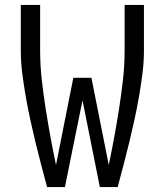

<svg xmlns="http://www.w3.org/2000/svg" viewBox="-20 -755 665 775"><path d="M170 0Q158 -45 146 -90.5Q134 -136 123 -181.5Q112 -227 102 -273Q92 -319 84 -365Q76 -411 70 -457.5Q64 -504 64 -551V-735H142V-551Q142 -493 148.5 -434.5Q155 -376 164 -318.5Q173 -261 183.5 -203.5Q194 -146 206 -89L276 -441H349L419 -89Q431 -146 441.5 -203.5Q452 -261 461 -318.5Q470 -376 476.5 -434.5Q483 -493 483 -551V-735H561V-551Q561 -504 555 -457.5Q549 -411 541 -365Q533 -319 523 -273Q513 -227 502 -181.5Q491 -136 479 -90.5Q467 -45 455 0H383L313 -350L242 0Z"/></svg>

Font: Iosevka Julsh Curly
Style: Regular
Weight: 400
Designer: Belleve Invis
Foundry: Belleve Invis
Version: Version 15.0.2; ttfautohint (v1.8.4)